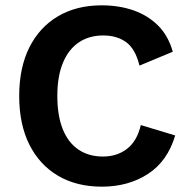

<svg xmlns="http://www.w3.org/2000/svg" viewBox="-20 -690 707 720"><path d="M637 -182Q608 -85 534.5 -37.5Q461 10 362 10Q267 10 197.5 -31Q128 -72 90 -148Q52 -224 52 -330Q52 -436 90 -512Q128 -588 197.5 -629Q267 -670 361 -670Q427 -670 481 -651Q535 -632 573 -594Q611 -556 628 -496L503 -444Q488 -506 453.5 -531.5Q419 -557 367 -557Q314 -557 275.5 -531Q237 -505 216 -454.5Q195 -404 195 -330Q195 -257 215 -206.5Q235 -156 273.5 -129.5Q312 -103 366 -103Q419 -103 456.5 -132Q494 -161 508 -221Z"/></svg>

Font: Kantumruy Pro SemiBold
Style: Regular
Weight: 600
Version: Version 1.002